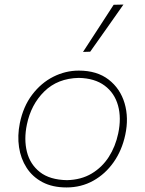

<svg xmlns="http://www.w3.org/2000/svg" viewBox="-20 -814 637 843"><path d="M272 9Q210.5 9 166.5 -14.2Q122.5 -37.5 96.8 -77.5Q71 -117.5 63.5 -168Q56 -218.5 67 -273Q82 -346.5 121.2 -398.2Q160.5 -450 214 -477Q267.5 -504 326 -504Q406 -504 457 -464.5Q508 -425 527 -360.8Q546 -296.5 530 -222Q515.5 -154 479 -102Q442.5 -50 389.5 -20.5Q336.5 9 272 9ZM274 -23Q336.5 -24.5 382.5 -52Q428.5 -79.5 457.8 -125.2Q487 -171 499 -228Q513.5 -296 498.2 -350.8Q483 -405.5 439.5 -438Q396 -470.5 326 -472Q233 -470 174.5 -412.5Q116 -355 98 -267Q84.5 -202.5 98.2 -147.5Q112 -92.5 155.2 -58.5Q198.5 -24.5 274 -23ZM344.5 -586Q379 -639 412.5 -690.5Q446 -742 479 -793L522 -794Q485.5 -742 449.2 -690.5Q413 -639 376 -587Z"/></svg>

Font: Commissioner Loud Thin
Style: Italic
Weight: 100
Italic angle: -12°
Designer: Kostas Bartsokas
Foundry: Kostas Bartsokas
Version: Version 1.000; ttfautohint (v1.8.3)